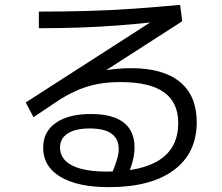

<svg xmlns="http://www.w3.org/2000/svg" viewBox="-20 -777 920 796"><path d="M158.9 -164.4Q158.9 -231.1 211.7 -267.8Q264.4 -304.4 356.7 -304.4Q446.7 -304.4 492.2 -269.4Q537.8 -234.4 537.8 -165.6Q537.8 -140 530.6 -110.6Q523.3 -81.1 507.8 -46.7L443.3 -56.7Q457.8 -91.1 465 -115.6Q472.2 -140 472.2 -158.9Q472.2 -244.4 352.2 -244.4Q293.3 -244.4 261.1 -223.9Q228.9 -203.3 228.9 -165.6Q228.9 -116.7 278.9 -91.1Q328.9 -65.6 423.3 -65.6Q570 -65.6 644.4 -116.1Q718.9 -166.7 718.9 -266.7Q718.9 -352.2 660 -394.4Q601.1 -436.7 480 -436.7Q430 -436.7 388.9 -429.4Q347.8 -422.2 308.9 -406.1Q270 -390 230 -365.6L118.9 -291.1L86.7 -352.2L631.1 -702.2V-686.7Q550 -677.8 471.1 -671.7Q392.2 -665.6 311.1 -662.8Q230 -660 141.1 -660V-728.9Q247.8 -728.9 345 -731.7Q442.2 -734.4 535.6 -741.1Q628.9 -747.8 726.7 -756.7L735.6 -688.9L300 -408.9L266.7 -447.8Q293.3 -457.8 325.6 -466.7Q357.8 -475.6 391.7 -481.7Q425.6 -487.8 459.4 -491.1Q493.3 -494.4 523.3 -494.4Q656.7 -494.4 726.1 -437.2Q795.6 -380 795.6 -270Q795.6 -142.2 700.6 -71.7Q605.6 -1.1 431.1 -1.1Q302.2 -1.1 230.6 -43.9Q158.9 -86.7 158.9 -164.4Z"/></svg>

Font: Paperlogy 4 Regular
Style: Regular
Weight: 400
Designer: redesigned by Lee Juim, glyphs from Gmarket Sans & Montserrat
Foundry: PT&
Version: Version 1.001